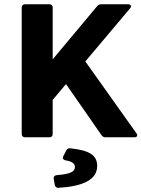

<svg xmlns="http://www.w3.org/2000/svg" viewBox="-20 -645 664 902"><path d="M380.9 -356.4 590.8 -605.5C599.6 -615.2 594.7 -625 582 -625H456.1C448.2 -625 441.4 -622.1 436.5 -616.2L227.5 -366.2V-609.4C227.5 -619.1 221.7 -625 211.9 -625H97.7C87.9 -625 82 -619.1 82 -609.4V-15.6C82 -5.9 87.9 0 97.7 0H211.9C221.7 0 227.5 -5.9 227.5 -15.6V-175.8L290 -250L457 -9.8C461.9 -2.9 467.8 0 475.6 0H611.3C624 0 627.9 -7.8 621.1 -18.6ZM291 62.5 277.3 88.9C272.5 98.6 276.4 105.5 288.1 108.4C319.3 113.3 332 124 332 139.6C332 161.1 311.5 172.9 247.1 177.7C236.3 178.7 230.5 185.5 232.4 195.3L237.3 223.6C239.3 232.4 245.1 238.3 254.9 237.3C370.1 230.5 436.5 199.2 436.5 134.8C436.5 87.9 406.2 61.5 310.5 51.8C300.8 50.8 294.9 53.7 291 62.5Z"/></svg>

Font: Ed Sans Neue
Style: Bold
Weight: 700
Designer: Stephen Hutchings
Version: Version 1.004;PS 001.004;hotconv 1.0.88;makeotf.lib2.5.64775